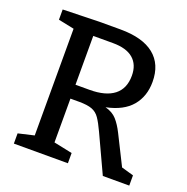

<svg xmlns="http://www.w3.org/2000/svg" viewBox="-125 -818 912 935"><g transform="rotate(20 330.5 -350.0)"><path d="M45 0V-53L127 -72V-625L45 -642V-695L233 -700H343Q458 -700 517.5 -652Q577 -604 577 -513Q577 -438 534.5 -387.5Q492 -337 404 -319Q442 -309 463.5 -285Q485 -261 504 -223L580 -71L643 -53V0H506L415 -196Q396 -237 380.5 -259.5Q365 -282 341 -291Q317 -300 274 -300H229V-73L325 -53V0ZM331 -625H229V-372H302Q385 -372 428.5 -406Q472 -440 472 -507Q472 -564 436.5 -594.5Q401 -625 331 -625Z"/></g></svg>

Font: Bitter Medium
Style: Regular
Weight: 500
Designer: Sol Matas, and Bitter project Authors
Foundry: Sol Matas
Version: Version 2.001